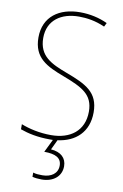

<svg xmlns="http://www.w3.org/2000/svg" viewBox="-103 -782 693 1080"><g transform="rotate(10 243.5 -242.0)"><path d="M326 145C326 98 294 68 237 64L264 7C365 -6 437 -69 437 -182C437 -298 363 -332 249 -375C159 -409 85 -441 85 -546C85 -648 162 -699 263 -699C307 -699 357 -692 411 -668L422 -690C375 -712 321 -724 265 -724C147 -724 58 -664 58 -544C58 -427 135 -391 236 -353C346 -311 410 -280 410 -182C410 -71 331 -15 223 -15C156 -15 97 -29 51 -47V-18C96 -2 149 10 221 10C227 10 232 10 238 10L202 84C267 84 301 102 301 146C301 191 264 216 214 216C194 216 177 215 161 210V234C176 238 194 240 214 240C280 240 326 203 326 145Z"/></g></svg>

Font: Noto Sans Armenian SemiCondensed Thin
Style: Regular
Weight: 100
Width: 4
Designer: Monotype Design Team
Foundry: Monotype Imaging Inc.
Version: Version 2.008